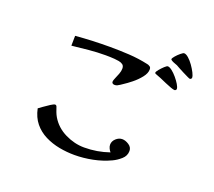

<svg xmlns="http://www.w3.org/2000/svg" viewBox="-129 -950 1259 1129"><g transform="rotate(20 500.0 -385.5)"><path d="M735 -127Q735 -96 710.5 -74.5Q686 -53 660 -41Q609 -17 551.5 -5.5Q494 6 438 6Q390 6 342.5 -3Q295 -12 253 -33Q211 -54 182 -89.5Q153 -125 142 -178Q149 -183 167.5 -196.5Q186 -210 205 -222Q224 -234 231 -234Q240 -234 243 -223Q248 -208 253 -194.5Q258 -181 266 -167Q298 -113 357 -84Q416 -55 477 -55Q518 -55 556.5 -61.5Q595 -68 633 -81Q626 -89 620.5 -100.5Q615 -112 615 -123Q615 -145 633 -161.5Q651 -178 672 -178Q692 -178 713.5 -164Q735 -150 735 -127ZM683 -618Q683 -594 662 -567.5Q641 -541 613.5 -519Q586 -497 567 -485Q560 -480 551.5 -474.5Q543 -469 535 -465Q528 -462 519 -462Q512 -462 507 -465.5Q502 -469 502 -476Q502 -484 509 -499.5Q516 -515 523 -533.5Q530 -552 530 -567Q530 -585 519.5 -592.5Q509 -600 494.5 -602.5Q480 -605 467 -606Q454 -607 439.5 -607.5Q425 -608 411 -608Q359 -608 306.5 -603Q254 -598 202 -592L203 -654Q310 -663 418 -663Q478 -663 538.5 -659.5Q599 -656 658 -643Q666 -642 673 -637Q683 -633 683 -618ZM872 -564Q872 -561 868.5 -557.5Q865 -554 861 -554Q854 -554 837 -560Q820 -566 799.5 -575Q779 -584 760.5 -592Q742 -600 732 -603Q729 -604 724.5 -606Q720 -608 720 -612Q720 -618 732 -632.5Q744 -647 757.5 -659.5Q771 -672 777 -672Q788 -672 804 -659.5Q820 -647 835.5 -628.5Q851 -610 861.5 -592.5Q872 -575 872 -564ZM934 -657Q934 -654 930.5 -650.5Q927 -647 923 -647Q920 -647 906.5 -653.5Q893 -660 876 -668.5Q859 -677 844.5 -685Q830 -693 825 -696Q821 -698 810.5 -701.5Q800 -705 791 -710Q782 -715 782 -719Q782 -725 794 -739Q806 -753 820.5 -765Q835 -777 841 -777Q853 -777 869 -763Q885 -749 899.5 -728.5Q914 -708 924 -688.5Q934 -669 934 -657Z"/></g></svg>

Font: Kaisei Decol
Style: Bold
Weight: 700
Designer: Font-Kai, 金井和夫
Foundry: KAZUO KANAI
Version: Version 5.003